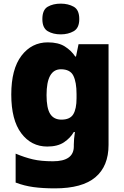

<svg xmlns="http://www.w3.org/2000/svg" viewBox="-20 -796 683 1056"><path d="M243 -563Q301 -563 336.5 -540.5Q372 -518 394 -485H398L412 -553H577V1Q577 118 504.5 179Q432 240 282 240Q215 240 164 233Q113 226 66 208V49Q116 70 161 80.5Q206 91 271 91Q386 91 386 9V-1Q386 -30 392 -70H386Q367 -37 332 -13.5Q297 10 240 10Q152 10 97 -63Q42 -136 42 -276Q42 -416 98 -489.5Q154 -563 243 -563ZM315 -415Q236 -415 236 -273Q236 -201 256 -169.5Q276 -138 318 -138Q365 -138 383 -167.5Q401 -197 401 -256V-279Q401 -344 383.5 -379.5Q366 -415 315 -415ZM314 -776Q355 -776 385.5 -759Q416 -742 416 -691Q416 -642 385.5 -624.5Q355 -607 314 -607Q272 -607 242.5 -624.5Q213 -642 213 -691Q213 -742 242.5 -759Q272 -776 314 -776Z"/></svg>

Font: Noto Sans Arabic Blk
Style: Regular
Weight: 900
Designer: Monotype Design Team, Nadine Chahine, Nizar Qandah and Khaled Hosny
Foundry: Monotype Imaging Inc.
Version: Version 2.012; ttfautohint (v1.8.4.7-5d5b)